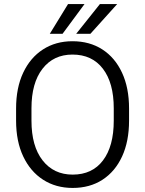

<svg xmlns="http://www.w3.org/2000/svg" viewBox="-20 -926 723 956"><path d="M622.6 -385.7V-325.2Q622.6 -222.2 587.9 -147Q553.2 -71.8 490.2 -31Q427.2 9.8 341.8 9.8Q258.3 9.8 194.8 -31Q131.3 -71.8 95.7 -147Q60.1 -222.2 60.1 -325.2V-385.7Q60.1 -488.8 95.5 -564Q130.9 -639.2 194.1 -679.9Q257.3 -720.7 340.8 -720.7Q426.3 -720.7 489.5 -679.9Q552.7 -639.2 587.6 -564Q622.6 -488.8 622.6 -385.7ZM546.4 -325.2V-386.7Q546.4 -513.2 492.4 -583.7Q438.5 -654.3 340.8 -654.3Q246.6 -654.3 191.7 -583.7Q136.7 -513.2 136.7 -386.7V-325.2Q136.7 -198.2 192.1 -127.4Q247.6 -56.6 341.8 -56.6Q439.5 -56.6 492.9 -127.4Q546.4 -198.2 546.4 -325.2ZM359.4 -757.8 477.5 -905.8H563.5L430.2 -757.8ZM228 -757.8 318.8 -905.8H400.9L291.5 -757.8Z"/></svg>

Font: Vazirmatn UI Light
Style: Regular
Weight: 300
Designer: Saber Rastikerdar
Foundry: Saber Rastikerdar
Version: Version 33.003